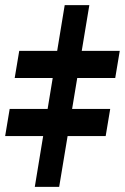

<svg xmlns="http://www.w3.org/2000/svg" viewBox="-82 -726 485 746"><path d="M265.1 -706.1 147.9 0H53.2L169.4 -706.1ZM-24.9 -422.9 -7.3 -528.3H383.3L365.7 -422.9ZM-62 -197.3 -44.4 -302.7H346.2L328.6 -197.3Z"/></svg>

Font: Inter 18pt Black
Style: Italic
Weight: 900
Italic angle: -9.3988°
Designer: Rasmus Andersson
Foundry: rsms
Version: Version 4.001;git-66647c0bb